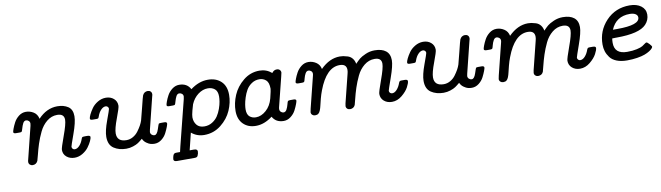

<svg xmlns="http://www.w3.org/2000/svg" viewBox="-37 -1006 5943 1727"><g transform="rotate(-10 2934.5 -142.0)"><path d="M68.8 -317.9Q68.8 -324.7 77.4 -348.4Q85.9 -372.1 101.6 -402.1Q117.2 -432.1 146.5 -455.1Q175.8 -478 211.9 -478Q249 -478 281.5 -458Q314 -438 323.2 -395Q401.4 -478 499 -478Q557.1 -478 596.7 -451.9Q636.2 -425.8 636.2 -363.8Q636.2 -309.6 599.1 -206.8Q562 -104 562 -97.2Q562 -85 569.6 -77.4Q577.1 -69.8 588.9 -69.8Q610.8 -69.8 631.8 -92.5Q652.8 -115.2 665 -150.9Q668.9 -164.1 675 -166.5Q681.2 -168.9 704.1 -168.9H716.8Q745.6 -168.9 746.1 -154.8Q746.1 -142.6 734.6 -117.7Q723.1 -92.8 702.6 -64.9Q682.1 -37.1 647.5 -16.1Q612.8 4.9 574.2 4.9Q531.2 4.9 501.7 -19.5Q472.2 -43.9 472.2 -84Q472.2 -102.1 510 -205.1Q547.9 -308.1 547.9 -347.2Q547.9 -402.3 483.9 -401.9Q432.1 -401.9 389.6 -367.4Q347.2 -333 321.5 -279.5Q295.9 -226.1 279.5 -175.5Q263.2 -125 252.2 -79.1Q241.2 -33.2 237.8 -25.9Q223.6 4.9 190.9 4.9Q175.8 4.9 165.3 -4.6Q154.8 -14.2 154.8 -28.8Q154.8 -40 158.2 -49.8L231.9 -347.2Q234.9 -358.4 234.9 -367.2Q234.9 -383.3 223.9 -392.6Q212.9 -401.9 200.2 -401.9Q182.1 -401.9 171.6 -380.9Q161.1 -359.9 154.5 -335.4Q147.9 -311 143.1 -307.1Q139.2 -304.2 124 -304.2H94.2Q68.8 -303.7 68.8 -317.9Z M768.6 -316.9Q768.6 -329.1 780.5 -354Q792.5 -378.9 812.5 -407.5Q832.5 -436 867.7 -457Q902.8 -478 941.9 -478Q984.9 -478 1013.7 -453.1Q1042.5 -428.2 1042.5 -388.2Q1042.5 -368.2 1008.5 -278.6Q974.6 -189 974.6 -146Q974.6 -69.8 1060.5 -69.8Q1092.8 -69.8 1121.3 -86.4Q1149.9 -103 1169.2 -129.4Q1188.5 -155.8 1200.7 -178Q1212.9 -200.2 1219.7 -221.2Q1222.7 -228 1247.8 -330.6Q1272.9 -433.1 1276.9 -440.9Q1291 -471.7 1323.7 -472.2Q1339.8 -472.2 1349.9 -462.6Q1359.9 -453.1 1359.9 -437Q1359.9 -430.2 1355.5 -416L1283.7 -126Q1279.8 -111.8 1279.8 -105Q1279.8 -89.8 1290.8 -79.8Q1301.8 -69.8 1315.9 -69.8Q1338.9 -69.8 1354.2 -116.9Q1369.6 -164.1 1371.6 -165Q1376.5 -168.9 1390.6 -168.9H1422.9Q1445.8 -168.9 1445.8 -153.8Q1445.8 -147 1437.3 -124Q1428.7 -101.1 1413.3 -70.6Q1397.9 -40 1368.4 -17.1Q1338.9 5.9 1303.7 5.9Q1286.6 5.9 1269.8 2Q1252.9 -2 1230.7 -17.6Q1208.5 -33.2 1197.8 -58.1Q1172.9 -37.1 1155.8 -25.6Q1138.7 -14.2 1108.6 -4.2Q1078.6 5.9 1045.9 5.9Q980 5.9 932.9 -25.1Q885.7 -56.2 885.7 -129.9Q885.7 -184.1 919.7 -276.1Q953.6 -368.2 953.6 -375Q953.6 -387.2 945.6 -394.5Q937.5 -401.9 926.8 -401.9Q904.8 -401.9 883.8 -379.9Q862.8 -357.9 850.6 -321.8Q846.7 -309.6 842.3 -306.9Q837.9 -304.2 826.7 -304.2H794.9Q768.6 -303.7 768.6 -316.9Z M1444.3 172.9Q1449.2 130.9 1463.4 123Q1469.2 119.1 1483.4 119.1H1515.6L1527.3 68.8L1631.3 -344.2Q1635.3 -360.4 1635.3 -368.2Q1635.3 -383.3 1624.3 -392.6Q1613.3 -401.9 1599.6 -401.9Q1581.5 -401.9 1571 -381.3Q1560.5 -360.8 1554 -336.4Q1547.4 -312 1543.5 -308.1Q1538.6 -304.2 1525.4 -304.2H1490.2Q1469.2 -304.2 1469.2 -316.9Q1469.2 -324.7 1477.8 -348.9Q1486.3 -373 1502.4 -403.1Q1518.6 -433.1 1548.1 -455.6Q1577.6 -478 1612.3 -478Q1684.1 -478 1714.4 -419.9Q1791.5 -478 1873.5 -478Q1947.8 -478 1993.7 -435.1Q2039.6 -392.1 2039.6 -312Q2039.6 -241.2 2008.5 -170.2Q1977.5 -99.1 1910.9 -46.6Q1844.2 5.9 1758.3 5.9Q1691.4 5.9 1641.6 -36.1L1603.5 119.1H1642.6Q1674.8 119.1 1674.3 141.1Q1674.3 160.2 1664.6 180.2Q1658.7 194.3 1635.3 193.8H1474.6Q1444.3 193.8 1444.3 172.9ZM1679.2 -168.9Q1679.2 -127.9 1702.4 -98.9Q1725.6 -69.8 1772.5 -69.8Q1812.5 -69.8 1844.5 -89.8Q1876.5 -109.9 1895.5 -138.4Q1914.6 -167 1927 -202.4Q1939.5 -237.8 1943.8 -265.4Q1948.2 -293 1948.2 -313Q1948.2 -360.8 1922.9 -381.3Q1897.5 -401.9 1860.4 -401.9Q1813.5 -401.9 1771 -369.9Q1728.5 -337.9 1705.6 -284.2Q1700.7 -271 1689.9 -229.5Q1679.2 -188 1679.2 -168.9Z M2071.3 -157.2Q2071.3 -228 2101.8 -300Q2132.3 -372.1 2197.3 -425Q2262.2 -478 2345.2 -478Q2408.2 -478 2456.5 -437Q2473.6 -461.9 2500.5 -461.9Q2517.6 -461.9 2527.6 -451.9Q2537.6 -441.9 2537.6 -426.8Q2537.6 -421.9 2529.3 -390.1L2463.4 -126Q2460.4 -116.2 2460.4 -105Q2460.4 -89.8 2471.4 -79.8Q2482.4 -69.8 2495.1 -69.8Q2513.2 -69.8 2524.2 -90.3Q2535.2 -110.8 2541.3 -135.5Q2547.4 -160.2 2551.3 -164.1Q2557.1 -168.9 2571.3 -168.9H2603.5Q2626.5 -168.9 2626.5 -154.8Q2626.5 -147.9 2617.9 -124.5Q2609.4 -101.1 2593.8 -70.6Q2578.1 -40 2548.3 -17.1Q2518.6 5.9 2483.4 5.9Q2412.6 5.9 2381.3 -50.8Q2306.2 6.3 2229.5 5.9Q2158.7 5.9 2115 -37.6Q2071.3 -81.1 2071.3 -157.2ZM2162.6 -155.8Q2162.6 -108.9 2186 -89.4Q2209.5 -69.8 2243.2 -69.8Q2292 -69.8 2336.7 -109.4Q2381.3 -148.9 2398.4 -214.8Q2416.5 -288.1 2416.5 -299.8Q2416.5 -357.9 2390.9 -379.9Q2365.2 -401.9 2331.5 -401.9Q2291.5 -401.9 2260 -380.4Q2228.5 -358.9 2210.9 -328.4Q2193.4 -297.9 2181.9 -261.5Q2170.4 -225.1 2166.5 -199Q2162.6 -172.9 2162.6 -155.8Z M2647.9 -317.9Q2647.9 -324.7 2656.5 -348.4Q2665 -372.1 2681.2 -402.1Q2697.3 -432.1 2726.6 -455.1Q2755.9 -478 2792 -478Q2829.1 -478 2861.6 -457Q2894 -436 2902.3 -395Q2985.4 -478 3079.1 -478Q3095.2 -478 3110.6 -475.6Q3126 -473.1 3150.6 -465.6Q3175.3 -458 3192.1 -437.5Q3209 -417 3213.9 -387.2Q3238.8 -413.1 3256.3 -428Q3273.9 -442.9 3313.5 -460.4Q3353 -478 3397 -478Q3462.9 -478 3499 -449.5Q3535.2 -420.9 3535.2 -363.8Q3535.2 -314.9 3497.6 -209Q3460 -103 3460 -97.2Q3460 -85 3468 -77.4Q3476.1 -69.8 3487.3 -69.8Q3510.3 -69.8 3531.2 -93.5Q3552.2 -117.2 3564 -151.9Q3567.9 -161.6 3572.5 -165.3Q3577.1 -168.9 3587.9 -168.9H3618.2Q3645 -168.9 3645 -153.8Q3645 -135.7 3626 -99.9Q3606.9 -64 3564.5 -29.1Q3522 5.9 3472.2 5.9Q3429.2 5.9 3400.1 -19Q3371.1 -43.9 3371.1 -84Q3371.1 -103 3408.7 -206.1Q3446.3 -309.1 3446.3 -348.1Q3446.3 -402.3 3382.3 -401.9Q3330.6 -401.9 3287.8 -367.4Q3245.1 -333 3219.7 -279.5Q3194.3 -226.1 3177.7 -175Q3161.1 -124 3150.1 -78.1Q3139.2 -32.2 3136.2 -24.9Q3123 4.9 3088.9 4.9Q3073.7 4.9 3063.5 -4.6Q3053.2 -14.2 3053.2 -28.8Q3053.2 -36.6 3057.1 -53.2L3121.1 -310.1Q3127 -331.1 3127 -347.2Q3127 -402.3 3064 -401.9Q2942.9 -401.9 2869.1 -206.1Q2856 -171.9 2845.9 -133.5Q2835.9 -95.2 2831.1 -73Q2826.2 -50.8 2818.6 -31.5Q2811 -12.2 2800 -3.7Q2789.1 4.9 2770 4.9Q2754.9 4.9 2744.4 -4.6Q2733.9 -14.2 2733.9 -28.8Q2733.9 -30.8 2740.2 -61L2811 -345.2Q2814.9 -359.4 2814.9 -367.2Q2814.9 -383.3 2803.5 -392.6Q2792 -401.9 2779.3 -401.9Q2762.2 -401.9 2751.2 -382.3Q2740.2 -362.8 2734.1 -338.4Q2728 -314 2725.1 -310.1Q2721.2 -304.2 2707 -304.2H2674.3Q2647.9 -303.7 2647.9 -317.9Z M3666.5 -316.9Q3666.5 -329.1 3678.5 -354Q3690.4 -378.9 3710.4 -407.5Q3730.5 -436 3765.6 -457Q3800.8 -478 3839.8 -478Q3882.8 -478 3911.6 -453.1Q3940.4 -428.2 3940.4 -388.2Q3940.4 -368.2 3906.5 -278.6Q3872.6 -189 3872.6 -146Q3872.6 -69.8 3958.5 -69.8Q3990.7 -69.8 4019.3 -86.4Q4047.9 -103 4067.1 -129.4Q4086.4 -155.8 4098.6 -178Q4110.8 -200.2 4117.7 -221.2Q4120.6 -228 4145.8 -330.6Q4170.9 -433.1 4174.8 -440.9Q4189 -471.7 4221.7 -472.2Q4237.8 -472.2 4247.8 -462.6Q4257.8 -453.1 4257.8 -437Q4257.8 -430.2 4253.4 -416L4181.6 -126Q4177.7 -111.8 4177.7 -105Q4177.7 -89.8 4188.7 -79.8Q4199.7 -69.8 4213.9 -69.8Q4236.8 -69.8 4252.2 -116.9Q4267.6 -164.1 4269.5 -165Q4274.4 -168.9 4288.6 -168.9H4320.8Q4343.8 -168.9 4343.8 -153.8Q4343.8 -147 4335.2 -124Q4326.7 -101.1 4311.3 -70.6Q4295.9 -40 4266.4 -17.1Q4236.8 5.9 4201.7 5.9Q4184.6 5.9 4167.7 2Q4150.9 -2 4128.7 -17.6Q4106.4 -33.2 4095.7 -58.1Q4070.8 -37.1 4053.7 -25.6Q4036.6 -14.2 4006.6 -4.2Q3976.6 5.9 3943.8 5.9Q3877.9 5.9 3830.8 -25.1Q3783.7 -56.2 3783.7 -129.9Q3783.7 -184.1 3817.6 -276.1Q3851.6 -368.2 3851.6 -375Q3851.6 -387.2 3843.5 -394.5Q3835.4 -401.9 3824.7 -401.9Q3802.7 -401.9 3781.7 -379.9Q3760.7 -357.9 3748.5 -321.8Q3744.6 -309.6 3740.2 -306.9Q3735.8 -304.2 3724.6 -304.2H3692.9Q3666.5 -303.7 3666.5 -316.9Z M4366.2 -317.9Q4366.2 -324.7 4374.8 -348.4Q4383.3 -372.1 4399.4 -402.1Q4415.5 -432.1 4444.8 -455.1Q4474.1 -478 4510.3 -478Q4547.4 -478 4579.8 -457Q4612.3 -436 4620.6 -395Q4703.6 -478 4797.4 -478Q4813.5 -478 4828.9 -475.6Q4844.2 -473.1 4868.9 -465.6Q4893.6 -458 4910.4 -437.5Q4927.2 -417 4932.1 -387.2Q4957 -413.1 4974.6 -428Q4992.2 -442.9 5031.7 -460.4Q5071.3 -478 5115.2 -478Q5181.2 -478 5217.3 -449.5Q5253.4 -420.9 5253.4 -363.8Q5253.4 -314.9 5215.8 -209Q5178.2 -103 5178.2 -97.2Q5178.2 -85 5186.3 -77.4Q5194.3 -69.8 5205.6 -69.8Q5228.5 -69.8 5249.5 -93.5Q5270.5 -117.2 5282.2 -151.9Q5286.1 -161.6 5290.8 -165.3Q5295.4 -168.9 5306.2 -168.9H5336.4Q5363.3 -168.9 5363.3 -153.8Q5363.3 -135.7 5344.2 -99.9Q5325.2 -64 5282.7 -29.1Q5240.2 5.9 5190.4 5.9Q5147.5 5.9 5118.4 -19Q5089.4 -43.9 5089.4 -84Q5089.4 -103 5127 -206.1Q5164.6 -309.1 5164.6 -348.1Q5164.6 -402.3 5100.6 -401.9Q5048.8 -401.9 5006.1 -367.4Q4963.4 -333 4938 -279.5Q4912.6 -226.1 4896 -175Q4879.4 -124 4868.4 -78.1Q4857.4 -32.2 4854.5 -24.9Q4841.3 4.9 4807.1 4.9Q4792 4.9 4781.7 -4.6Q4771.5 -14.2 4771.5 -28.8Q4771.5 -36.6 4775.4 -53.2L4839.4 -310.1Q4845.2 -331.1 4845.2 -347.2Q4845.2 -402.3 4782.2 -401.9Q4661.1 -401.9 4587.4 -206.1Q4574.2 -171.9 4564.2 -133.5Q4554.2 -95.2 4549.3 -73Q4544.4 -50.8 4536.9 -31.5Q4529.3 -12.2 4518.3 -3.7Q4507.3 4.9 4488.3 4.9Q4473.1 4.9 4462.6 -4.6Q4452.1 -14.2 4452.1 -28.8Q4452.1 -30.8 4458.5 -61L4529.3 -345.2Q4533.2 -359.4 4533.2 -367.2Q4533.2 -383.3 4521.7 -392.6Q4510.3 -401.9 4497.6 -401.9Q4480.5 -401.9 4469.5 -382.3Q4458.5 -362.8 4452.4 -338.4Q4446.3 -314 4443.4 -310.1Q4439.5 -304.2 4425.3 -304.2H4392.6Q4366.2 -303.7 4366.2 -317.9Z M5425.8 -172.9Q5425.8 -297.9 5510.7 -387.9Q5595.7 -478 5726.1 -478Q5790 -478 5829.6 -448.5Q5869.1 -418.9 5869.1 -370.1Q5869.1 -319.3 5833 -280.8Q5769 -212.9 5562 -212.9H5553.7Q5547.9 -212.9 5536.9 -212.4Q5525.9 -211.9 5521 -211.9Q5518.1 -191.9 5518.1 -171.9Q5518.1 -69.8 5633.8 -69.8Q5684.6 -69.8 5722.2 -78.4Q5759.8 -86.9 5774.9 -96.4Q5790 -106 5801 -114.5Q5812 -123 5816.9 -123Q5825.7 -123 5843.8 -103Q5861.8 -83 5861.8 -76.2Q5861.8 -71.3 5853.8 -61.5Q5845.7 -51.8 5826.9 -39.8Q5808.1 -27.8 5781.5 -17.8Q5754.9 -7.8 5711.9 -1Q5668.9 5.9 5620.1 5.9Q5564.9 5.9 5524.9 -10Q5484.9 -25.9 5464.4 -54Q5443.8 -82 5434.8 -110.8Q5425.8 -139.6 5425.8 -172.9ZM5541 -288.1H5582Q5785.2 -288.1 5785.2 -357.9Q5785.2 -377.9 5766.1 -389.9Q5747.1 -401.9 5713.9 -401.9Q5588.9 -401.9 5541 -288.1Z"/></g></svg>

Font: CMU Concrete
Style: BoldItalic
Weight: 700
Italic angle: -14.04°
Version: Version 0.7.0